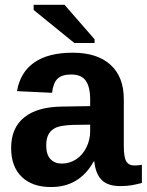

<svg xmlns="http://www.w3.org/2000/svg" viewBox="-20 -753 599 783"><path d="M188 9.8Q111.3 9.8 68.4 -32Q25.4 -73.7 25.4 -149.4Q25.4 -231.4 78.9 -274.4Q132.3 -317.4 233.9 -318.4L347.7 -320.3V-347.2Q347.7 -398.9 329.6 -424.1Q311.5 -449.2 270.5 -449.2Q232.4 -449.2 214.6 -431.9Q196.8 -414.6 192.4 -374.5L49.3 -381.3Q62.5 -458.5 119.9 -498.3Q177.2 -538.1 276.4 -538.1Q376.5 -538.1 430.7 -488.8Q484.9 -439.5 484.9 -348.6V-156.2Q484.9 -111.8 494.9 -95Q504.9 -78.1 528.3 -78.1Q543.9 -78.1 558.6 -81.1V-6.8Q546.4 -3.9 536.6 -1.5Q526.9 1 517.1 2.4Q507.3 3.9 496.3 4.9Q485.4 5.9 470.7 5.9Q418.9 5.9 394.3 -19.5Q369.6 -44.9 364.7 -94.2H361.8Q304.2 9.8 188 9.8ZM347.7 -244.6 277.3 -243.7Q229.5 -241.7 209.5 -233.2Q189.5 -224.6 179 -207Q168.5 -189.5 168.5 -160.2Q168.5 -122.6 185.8 -104.2Q203.1 -85.9 231.9 -85.9Q264.2 -85.9 290.8 -103.5Q317.4 -121.1 332.5 -152.1Q347.7 -183.1 347.7 -217.8ZM283.2 -577.6 117.2 -712.4V-733.4H243.2L365.7 -592.8V-577.6Z"/></svg>

Font: Liberation Sans
Style: Bold
Weight: 700
Designer: Steve Matteson
Foundry: Ascender Corporation
Version: Version 2.1.5